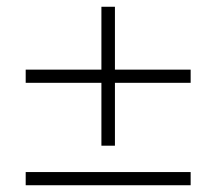

<svg xmlns="http://www.w3.org/2000/svg" viewBox="-20 -548 640 568"><path d="M280 -117V-303H56V-342H280V-528H320V-342H544V-303H320V-117ZM56 0V-39H544V0Z"/></svg>

Font: Nunito Sans 12pt ExtraLight
Style: Regular
Weight: 200
Designer: Vernon Adams
Foundry: Vernon Adams
Version: Version 3.101;gftools[0.9.27]